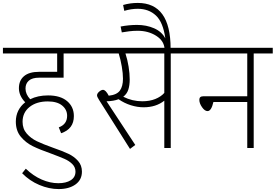

<svg xmlns="http://www.w3.org/2000/svg" viewBox="-35 -1010 1881 1310"><path d="M139 -406Q139 -367 171 -333Q223 -359 293 -359Q377 -359 423 -320Q469 -281 469 -218Q469 -130 382 -101L366 -141Q423 -162 423 -220Q423 -262 389 -290Q355 -318 291 -318Q214 -318 166.5 -280Q119 -242 119 -179Q119 -131 147.5 -98.5Q176 -66 216.5 -46.5Q257 -27 327 -2Q393 21 432 39.5Q471 58 497.5 88Q524 118 524 161Q524 217 480 248.5Q436 280 365 280Q300 280 233.5 252Q167 224 116 172L141 141Q192 190 249.5 215Q307 240 363 240Q416 240 448 219.5Q480 199 480 161Q480 131 458.5 109.5Q437 88 405 74Q373 60 314 38Q237 11 189 -12.5Q141 -36 107 -77Q73 -118 73 -180Q73 -221 89.5 -254.5Q106 -288 137 -312Q94 -357 94 -408Q94 -461 129 -490.5Q164 -520 232 -520H355V-645H-15V-684H574V-645H399V-480H232Q185 -480 162 -460Q139 -440 139 -406Z M1271 -645H1130V0H1086V-323Q1029 -278 945 -278Q902 -278 857.5 -292Q813 -306 774 -333Q741 -320 692 -319L888 -21L852 6L641 -328Q627 -350 627 -359Q627 -372 641.5 -384.5Q656 -397 668 -397Q686 -397 707 -357Q762 -363 783 -392Q804 -421 804 -473Q804 -509 796 -556Q788 -603 775 -645H545V-684H1271ZM1086 -645H821Q835 -602 842.5 -555Q850 -508 850 -468Q850 -428 840.5 -398.5Q831 -369 806 -350Q867 -319 936 -319Q986 -319 1024.5 -334.5Q1063 -350 1086 -376Z M1111 -677 1088 -675Q1085 -731 1031 -765.5Q977 -800 904 -800Q874 -800 846.5 -796.5Q819 -793 796 -789L788 -829Q845 -840 900 -840Q964 -840 1016.5 -817Q1069 -794 1093 -748Q1078 -858 1029 -904Q980 -950 905 -950Q860 -950 813 -936L805 -976Q853 -990 905 -990Q1129 -990 1129 -679Z M1826 -645H1696V0H1652V-314H1421Q1407 -252 1381 -252Q1362 -252 1343.5 -278.5Q1325 -305 1325 -329Q1325 -353 1351 -353H1652V-645H1241V-684H1826Z"/></svg>

Font: FiraGO ExtraLight
Style: Regular
Weight: 200
Designer: bBox Type
Foundry: bBox Type GmbH
Version: Version 1.001